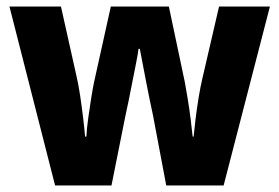

<svg xmlns="http://www.w3.org/2000/svg" viewBox="-20 -662 857 589"><path d="M449 -310Q445 -327 439.5 -354.5Q434 -382 428 -412.5Q422 -443 417 -470Q412 -497 409 -512H405Q403 -496 397.5 -468.5Q392 -441 386 -410.5Q380 -380 374.5 -352.5Q369 -325 365 -308L322 -93H149L9 -642H167L215 -427Q221 -401 226 -367.5Q231 -334 235 -300.5Q239 -267 241 -243H245Q246 -266 250.5 -298.5Q255 -331 260 -362.5Q265 -394 269 -412L320 -642H498L547 -410Q551 -389 556 -358Q561 -327 565 -295.5Q569 -264 571 -243H574Q576 -265 580 -297.5Q584 -330 589.5 -363.5Q595 -397 601 -422L652 -642H808L666 -93H490Z"/></svg>

Font: Noto Sans Telugu UI SemiCondensed ExtraBold
Style: Regular
Weight: 800
Width: 4
Designer: Jelle Bosma - Monotype Design Team
Foundry: Monotype Imaging Inc.
Version: Version 2.005; ttfautohint (v1.8.4.7-5d5b)